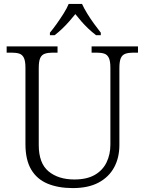

<svg xmlns="http://www.w3.org/2000/svg" viewBox="-20 -951 740 981"><path d="M352 10Q278 10 223.5 -12.5Q169 -35 139.5 -84.5Q110 -134 110 -215V-605Q110 -639 102 -655.5Q94 -672 78.5 -677Q63 -682 40 -682H14V-714H274V-682H248Q225 -682 209 -676.5Q193 -671 185.5 -654.5Q178 -638 178 -603V-210Q178 -117 228 -75.5Q278 -34 360 -34Q424 -34 464.5 -57.5Q505 -81 524.5 -121.5Q544 -162 544 -212V-605Q544 -639 536 -655.5Q528 -672 512.5 -677Q497 -682 474 -682H448V-714H685V-682H660Q637 -682 621 -676.5Q605 -671 597.5 -654.5Q590 -638 590 -603V-210Q590 -145 563 -95.5Q536 -46 483.5 -18Q431 10 352 10ZM235 -784Q251 -803 269.5 -829Q288 -855 305 -882Q322 -909 331 -931H399Q409 -909 425.5 -882Q442 -855 461 -829Q480 -803 495 -784V-771H471Q449 -788 430.5 -805.5Q412 -823 396 -841.5Q380 -860 365 -879Q350 -860 333.5 -841.5Q317 -823 299 -805.5Q281 -788 259 -771H235Z"/></svg>

Font: Noto Serif Hebrew Light
Style: Regular
Weight: 300
Version: Version 2.003